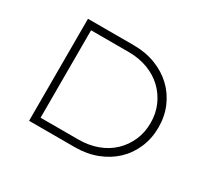

<svg xmlns="http://www.w3.org/2000/svg" viewBox="-138 -921 1237 1141"><g transform="rotate(30 480.5 -350.0)"><path d="M168 0V-700H481Q564 -700 632.5 -673.5Q701 -647 750 -600.5Q799 -554 826.5 -490Q854 -426 854 -350Q854 -275 826.5 -210.5Q799 -146 750 -99.5Q701 -53 632.5 -26.5Q564 0 481 0ZM218 -33 204 -50H476Q548 -50 607.5 -72Q667 -94 709.5 -134.5Q752 -175 776 -229.5Q800 -284 800 -350Q800 -415 776 -469.5Q752 -524 709.5 -564.5Q667 -605 607.5 -627.5Q548 -650 476 -650H201L218 -665Z"/></g></svg>

Font: Lexend Peta ExtraLight
Style: Regular
Weight: 250
Version: Version 1.007